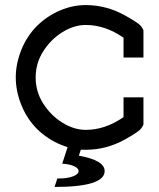

<svg xmlns="http://www.w3.org/2000/svg" viewBox="-20 -574 621 749"><path d="M243.7 0Q229.5 -4.4 215.3 -10.3Q166.5 -30.8 126.5 -68.8Q85.4 -109.4 63.5 -163.8Q41.5 -218.3 41.5 -272Q41.5 -325.7 63.5 -380.1Q85.4 -434.6 126.5 -475.1Q166.5 -513.2 215.3 -533.7Q264.2 -554.2 314.5 -554.2Q396 -554.2 469.7 -512.7Q520.5 -484.4 529.8 -472.2Q537.1 -462.9 539.6 -455.6V-349.6H461.9V-426.8Q390.6 -476.6 314.5 -476.6Q268.6 -476.6 223.4 -448.5Q178.2 -420.4 148.7 -374Q119.1 -327.6 119.1 -272Q119.1 -216.3 148.7 -169.9Q178.2 -123.5 223.4 -95.5Q268.6 -67.4 314.5 -67.4Q390.6 -67.4 461.9 -117.2V-194.3H539.6V-88.4Q537.1 -81.1 529.8 -71.8Q520.5 -59.6 469.7 -31.2Q396 10.3 314.5 10.3Q305.2 10.3 295.4 9.8L287.6 33.2Q388.2 51.3 388.2 93.3Q388.2 155.3 192.9 155.3L203.6 122.1H212.9Q243.7 122.1 265.1 113.8Q286.6 105.5 286.6 93.3Q286.6 82 268.3 74Q250 65.9 222.7 64.5Z"/></svg>

Font: Turpis
Style: Regular
Weight: 400
Designer: GGBotNet
Foundry: f0n7
Version: 1.00